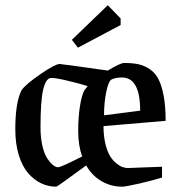

<svg xmlns="http://www.w3.org/2000/svg" viewBox="-20 -700 684 729"><path d="M438 -605 275.9 -519 252.9 -548.8 389.2 -680.2 438 -629.9ZM373 -221.2Q373 -183.6 380.1 -154.3Q387.2 -125 397.5 -108.2Q407.7 -91.3 421.1 -80.3Q434.6 -69.3 445.3 -65.7Q456.1 -62 465.8 -62Q470.7 -62 522.5 -64.2Q574.2 -66.4 595.2 -66.9V-25.9Q559.1 -14.6 508.1 -2.9Q457 8.8 442.9 8.8Q402.3 8.8 366.5 -11.5Q330.6 -31.7 307.1 -71.8Q197.8 8.8 193.8 8.8Q163.1 8.8 136 -4.2Q108.9 -17.1 86.7 -42.7Q64.5 -68.4 51.3 -111.3Q38.1 -154.3 38.1 -209Q38.1 -311 62 -357.9Q78.1 -380.4 133.8 -418.7Q189.5 -457 207 -457Q214.8 -457 389.2 -432.1Q437 -460.9 451.2 -460.9Q482.9 -460.9 505.6 -456.1Q528.3 -451.2 548.8 -437.3Q569.3 -423.3 581.8 -399.2Q594.2 -375 601.6 -335.4Q608.9 -295.9 608.9 -241.2ZM512.2 -279.8Q512.2 -405.8 442.9 -405.8Q421.4 -405.8 404.8 -398.9Q392.1 -393.6 383.5 -351.6Q375 -309.6 375 -262.2ZM200.2 -64.9Q211.4 -64.9 292 -106Q276.9 -147.5 276.9 -203.1Q276.9 -253.4 283.4 -295.9Q290 -338.4 300.8 -357.9L313 -373Q278.8 -383.8 231.4 -394.8Q184.1 -405.8 171.9 -403.8Q153.3 -400.9 143.6 -358.4Q133.8 -315.9 133.8 -215.8Q133.8 -176.8 141.1 -145.8Q148.4 -114.7 159.7 -98.1Q170.9 -81.5 181.4 -73.2Q191.9 -64.9 200.2 -64.9Z"/></svg>

Font: Grenze
Style: Regular
Weight: 400
Designer: Renata Polastri
Foundry: Omnibus-Type
Version: Version 1.002;PS 001.002;hotconv 1.0.88;makeotf.lib2.5.64775